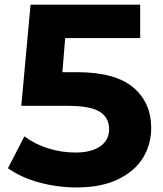

<svg xmlns="http://www.w3.org/2000/svg" viewBox="-20 -798 707 831"><path d="M634.4 -244.4Q634.4 -173.3 598.9 -115Q563.3 -56.7 490.6 -21.7Q417.8 13.3 311.1 13.3Q228.9 13.3 149.4 -8.3Q70 -30 14.4 -70L85.6 -207.8Q130 -174.4 187.8 -156.1Q245.6 -137.8 306.7 -137.8Q374.4 -137.8 413.3 -164.4Q452.2 -191.1 452.2 -238.9Q452.2 -288.9 411.7 -314.4Q371.1 -340 271.1 -340H72.2L112.2 -777.8H586.7V-633.3H262.2L250 -485.6H313.3Q477.8 -485.6 556.1 -420Q634.4 -354.4 634.4 -244.4Z"/></svg>

Font: Paperlogy 8 ExtraBold
Style: Regular
Weight: 800
Designer: redesigned by Lee Juim, glyphs from Gmarket Sans & Montserrat
Foundry: PT&
Version: Version 1.001